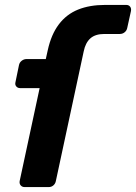

<svg xmlns="http://www.w3.org/2000/svg" viewBox="-20 -760 553 780"><path d="M80 0Q70 0 64 -7Q58 -14 60 -25L141 -402H62Q52 -402 46 -409Q40 -416 43 -427L57 -495Q59 -506 68 -513Q77 -520 87 -520H166L174 -556Q188 -620 219 -661Q250 -702 297 -721Q344 -740 407 -740H493Q503 -740 508.5 -733Q514 -726 512 -715L497 -647Q495 -636 486.5 -629Q478 -622 467 -622H404Q367 -622 347 -604Q327 -586 320 -551L207 -25Q205 -14 197 -7Q189 0 178 0Z"/></svg>

Font: Rubik SemiBold
Style: Italic
Weight: 600
Italic angle: -12°
Designer: Hubert and Fischer
Foundry: Hubert and Fischer
Version: Version 2.300;gftools[0.9.30]